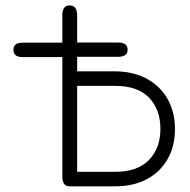

<svg xmlns="http://www.w3.org/2000/svg" viewBox="-20 -664 686 693"><path d="M397 8.5C397 8.5 231 8.5 231 8.5C213.5 8.5 205 -3.5 205 -27C205 -27 205 -27 205 -27C205 -27 205 -458 205 -458C205 -458 61.5 -458 61.5 -458C39.5 -458 28.5 -466.5 28.5 -484C28.5 -484 28.5 -484 28.5 -484C28.5 -501.5 39.5 -510 61.5 -510C61.5 -510 61.5 -510 61.5 -510C61.5 -510 205 -510 205 -510C205 -510 205 -609 205 -609C205 -632.5 213.5 -644.5 231 -644.5C231 -644.5 231 -644.5 231 -644.5C249.5 -644.5 258.5 -632.5 258.5 -609C258.5 -609 258.5 -609 258.5 -609C258.5 -609 258.5 -510.5 258.5 -510.5C258.5 -510.5 406.5 -510.5 406.5 -510.5C417.5 -510.5 426 -508.5 432 -504C437.5 -499.5 440.5 -493 440.5 -484.5C440.5 -484.5 440.5 -484.5 440.5 -484.5C440.5 -467.5 429 -459 406.5 -459C406.5 -459 406.5 -459 406.5 -459C406.5 -459 258.5 -459 258.5 -459C258.5 -459 258.5 -406.5 258.5 -406.5C258.5 -406.5 397 -406.5 397 -406.5C439.5 -406 477 -397.5 509.5 -380C541.5 -362.5 566.5 -338.5 584.5 -307.5C602.5 -276 611.5 -239.5 611.5 -198C611.5 -198 611.5 -198 611.5 -198C611.5 -156.5 602.5 -120 584.5 -89C566.5 -58 541.5 -34 509.5 -17C477 0 439.5 8.5 397 8.5C397 8.5 397 8.5 397 8.5ZM258.5 -354C258.5 -354 258.5 -44 258.5 -44C258.5 -44 397 -44 397 -44C449.5 -44 490 -58 517.5 -86.5C545 -114.5 559 -152 559 -198.5C559 -198.5 559 -198.5 559 -198.5C559 -246 545 -283.5 517.5 -312C490 -340 449.5 -354 396.5 -354C396.5 -354 396.5 -354 396.5 -354C396.5 -354 258.5 -354 258.5 -354Z"/></svg>

Font: Jura-Fortis-Regular
Style: Regular
Weight: 500
Designer: Daniel Johnson, Alexei Vanyashin, Mirko Velimirovic
Foundry: Daniel Johnson
Version: ""